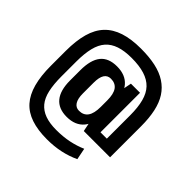

<svg xmlns="http://www.w3.org/2000/svg" viewBox="-197 -924 1178 1178"><g transform="rotate(45 392.0 -335.0)"><path d="M367 66Q287 66 229.5 46.5Q172 27 136 -13.5Q100 -54 82.5 -118Q65 -182 65 -271V-399Q65 -488 83 -552Q101 -616 139.5 -656.5Q178 -697 238 -716.5Q298 -736 382 -736Q454 -736 509 -724Q564 -712 604 -686Q644 -660 669.5 -620.5Q695 -581 707 -525.5Q719 -470 719 -399V-130H569V-197H624V-399Q624 -468 611 -517Q598 -566 569.5 -596Q541 -626 494.5 -640.5Q448 -655 382 -655Q320 -655 277 -640.5Q234 -626 207.5 -596Q181 -566 169 -517Q157 -468 157 -399V-271Q157 -202 168 -153Q179 -104 204 -74Q229 -44 269 -29.5Q309 -15 367 -15Q427 -15 477 -25.5Q527 -36 570 -55L585 20Q539 42 484.5 54Q430 66 367 66ZM355 -117Q284 -117 248 -160.5Q212 -204 212 -290V-378Q212 -468 247 -511.5Q282 -555 355 -555Q429 -555 467.5 -510Q506 -465 506 -377V-298Q506 -209 467.5 -163Q429 -117 355 -117ZM382 -197Q421 -197 440.5 -224.5Q460 -252 460 -308V-364Q460 -421 440.5 -448Q421 -475 382 -475Q353 -475 338.5 -452Q324 -429 324 -382V-289Q324 -244 339 -220.5Q354 -197 382 -197ZM460 -283V-388L490 -540H569V-130H491Z"/></g></svg>

Font: Pathway Extreme Condensed SemiBold
Style: Regular
Weight: 600
Width: 3
Version: Version 1.001;gftools[0.9.26]